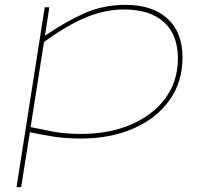

<svg xmlns="http://www.w3.org/2000/svg" viewBox="-20 -560 828 790"><path d="M48 210 164 -530H183L165 -413Q245 -468 324 -504Q403 -540 497 -540Q607 -540 669 -483.5Q731 -427 731 -323Q731 -223 677.5 -148Q624 -73 529.5 -31.5Q435 10 313 10Q248 10 196 1.5Q144 -7 103 -16L67 210ZM314 -9Q429 -9 519 -47.5Q609 -86 660.5 -156Q712 -226 712 -319Q712 -417 654.5 -469Q597 -521 490 -521Q411 -521 331.5 -487.5Q252 -454 161 -387L106 -37Q144 -29 195.5 -19Q247 -9 314 -9Z"/></svg>

Font: Georama ExtraExtended Thin
Style: Italic
Weight: 100
Width: 8
Italic angle: -9°
Designer: Jean-Baptiste Levee
Foundry: Production Type
Version: Version 1.000